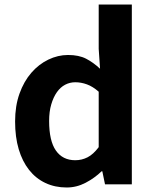

<svg xmlns="http://www.w3.org/2000/svg" viewBox="-20 -818 684 852"><path d="M276 14Q224 14 181.5 -6Q139 -26 109 -64Q79 -102 63 -156Q47 -210 47 -279Q47 -348 66.5 -402.5Q86 -457 119 -495Q152 -533 194.5 -553.5Q237 -574 282 -574Q330 -574 362 -557.5Q394 -541 424 -513L418 -601V-798H565V0H446L434 -58H431Q400 -28 360 -7Q320 14 276 14ZM314 -107Q343 -107 368.5 -120Q394 -133 418 -165V-411Q392 -434 366 -443.5Q340 -453 314 -453Q290 -453 269 -442Q248 -431 232.5 -409Q217 -387 207.5 -355Q198 -323 198 -281Q198 -193 228 -150Q258 -107 314 -107Z"/></svg>

Font: SpoqaHanSans-Bold
Style: Regular
Weight: 700
Designer: [Spoqa Han Sans] Dong-huui Kim \uAE40 \uB3D9 \uD718   [Noto Sans] Ryoko NISHIZUKA \u897F \u585A \u6DBC \u5B50  (kana & i
Foundry: Spoqa (http://www.spoqa-han-sans.com)
Version: Version 2.000